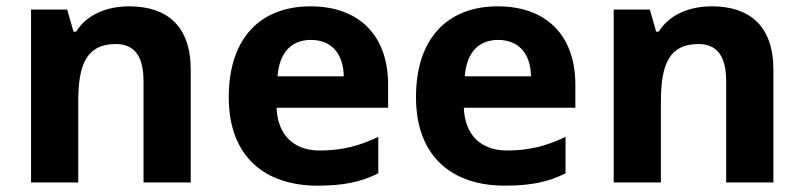

<svg xmlns="http://www.w3.org/2000/svg" viewBox="-20 -576 2536 606"><path d="M388 -556C320 -556 255 -532 220 -476H212L192 -546H78V0H227V-257C227 -373 254 -437 345 -437C406 -437 433 -397 433 -319V0H582V-356C582 -496 505 -556 388 -556Z M960 -556C806 -556 702 -460 702 -269C702 -80 818 10 982 10C1066 10 1120 -2 1174 -29V-144C1113 -115 1059 -101 989 -101C905 -101 856 -152 853 -236H1205V-308C1205 -467 1111 -556 960 -556ZM961 -450C1031 -450 1064 -401 1065 -335H856C862 -414 903 -450 961 -450Z M1551 -556C1397 -556 1293 -460 1293 -269C1293 -80 1409 10 1573 10C1657 10 1711 -2 1765 -29V-144C1704 -115 1650 -101 1580 -101C1496 -101 1447 -152 1444 -236H1796V-308C1796 -467 1702 -556 1551 -556ZM1552 -450C1622 -450 1655 -401 1656 -335H1447C1453 -414 1494 -450 1552 -450Z M2227 -556C2159 -556 2094 -532 2059 -476H2051L2031 -546H1917V0H2066V-257C2066 -373 2093 -437 2184 -437C2245 -437 2272 -397 2272 -319V0H2421V-356C2421 -496 2344 -556 2227 -556Z"/></svg>

Font: Noto Sans Lisu
Style: Bold
Weight: 700
Designer: Monotype Design Team. David Williams.
Foundry: Monotype Imaging Inc.
Version: Version 2.102